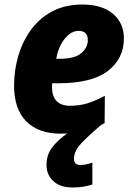

<svg xmlns="http://www.w3.org/2000/svg" viewBox="-20 -579 583 846"><path d="M247 10Q150 10 96 -44Q42 -98 42 -202Q42 -270 61 -334Q80 -398 117.5 -449Q155 -500 211.5 -529.5Q268 -559 343 -559Q430 -559 478 -518Q526 -477 526 -410Q526 -321 455.5 -266.5Q385 -212 235 -212H210Q209 -206 209 -197Q209 -113 289 -113Q330 -113 364.5 -123.5Q399 -134 442 -157L441 -36Q433 -32 425 -28Q372 17 339 51.5Q306 86 306 121Q306 148 334 148Q348 148 361 145Q374 142 387 138V234Q368 240 347.5 243.5Q327 247 299 247Q245 247 215 219Q185 191 185 148Q185 102 210.5 69.5Q236 37 276 9Q262 10 247 10ZM228 -320H243Q310 -320 338.5 -345Q367 -370 367 -402Q367 -443 326 -443Q303 -443 282.5 -426Q262 -409 247.5 -381Q233 -353 228 -320Z"/></svg>

Font: Noto Sans Disp ExtBd
Style: Italic
Weight: 800
Italic angle: -12°
Designer: Monotype Design Team
Foundry: Monotype Imaging Inc.
Version: Version 2.000;GOOG;noto-source:20170915:90ef993387c0